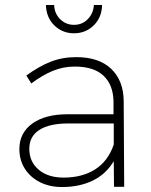

<svg xmlns="http://www.w3.org/2000/svg" viewBox="-20 -752 607 773"><path d="M439 0 438 -103Q406 -50 352.5 -24.5Q299 1 230 1Q179 1 140 -19Q101 -39 79.5 -73.5Q58 -108 58 -152Q58 -217 110 -254.5Q162 -292 252 -292H437V-343Q436 -410 397 -447Q358 -484 281 -484Q234 -484 192 -466.5Q150 -449 106 -416L86 -448Q137 -485 184 -503.5Q231 -522 287 -522Q378 -522 427.5 -475Q477 -428 478 -346L480 0ZM438 -170V-255H256Q179 -255 138.5 -229Q98 -203 98 -153Q98 -101 135.5 -69Q173 -37 236 -37Q311 -37 363 -70Q415 -103 438 -170ZM278 -652Q311 -652 333.5 -675Q356 -698 358 -732H391Q390 -682 357.5 -650Q325 -618 278 -618Q231 -618 198.5 -650Q166 -682 165 -732H198Q199 -698 222 -675Q245 -652 278 -652Z"/></svg>

Font: Gontserrat ExtraLight
Style: Regular
Weight: 275
Designer: Julieta Ulanovsky
Foundry: Julieta Ulanovsky
Version: Version 6.001